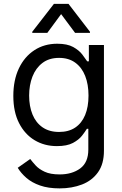

<svg xmlns="http://www.w3.org/2000/svg" viewBox="-20 -785 649 1020"><path d="M296.9 215.8Q236.3 215.8 192.6 200.4Q148.9 185.1 120.1 159.9Q91.3 134.8 74.2 106.4L140.6 59.6Q151.9 74.7 169.4 94Q187 113.3 217.3 127.4Q247.6 141.6 296.9 141.6Q362.8 141.6 406 109.9Q449.2 78.1 449.2 9.8V-100.6H441.4Q432.6 -85.9 415.8 -64.2Q398.9 -42.5 367.4 -25.6Q335.9 -8.8 282.2 -8.8Q216.3 -8.8 164.1 -40Q111.8 -71.3 81.3 -130.9Q50.8 -190.4 50.8 -275.4Q50.8 -359.4 80.3 -421.6Q109.9 -483.9 162.6 -518.3Q215.3 -552.7 284.2 -552.7Q337.4 -552.7 368.9 -535.2Q400.4 -517.6 417.2 -495.4Q434.1 -473.1 443.4 -459H452.1V-545.9H532.2V15.6Q532.2 85.9 500.7 130.1Q469.2 174.3 415.8 195.1Q362.3 215.8 296.9 215.8ZM293.9 -84Q344.7 -84 379.4 -107.2Q414.1 -130.4 432.1 -173.6Q450.2 -216.8 450.2 -277.3Q450.2 -336.4 432.6 -381.3Q415 -426.3 380.1 -451.9Q345.2 -477.5 293.9 -477.5Q240.7 -477.5 205.3 -450.4Q169.9 -423.3 152.3 -377.9Q134.8 -332.5 134.8 -277.3Q134.8 -220.7 152.6 -177Q170.4 -133.3 206.1 -108.6Q241.7 -84 293.9 -84ZM378.9 -610.4 304.7 -710 231.4 -610.4H151.4V-616.2L266.6 -764.6H343.8L458 -616.2V-610.4Z"/></svg>

Font: Inter V
Style: 
Weight: 400
Designer: Rasmus Andersson
Foundry: rsms
Version: Version 4.000;git-a3f224843